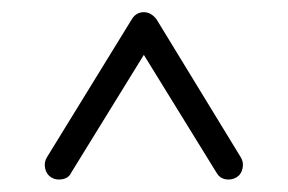

<svg xmlns="http://www.w3.org/2000/svg" viewBox="-20 -755 472 315"><path d="M64 -464Q56 -469 54 -479Q52 -489 57 -497L196 -723Q203 -735 216 -735Q228 -735 237 -723L375 -497Q380 -489 378 -479Q376 -469 368 -464Q359 -459 349.5 -461Q340 -463 335 -472L216 -665L97 -472Q93 -463 82.5 -461Q72 -459 64 -464Z"/></svg>

Font: Zen Kurenaido
Style: ARC
Weight: 400
Designer: Yoshimichi Ohira
Foundry: Positype
Version: Version 1.001